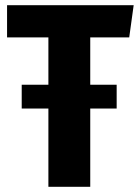

<svg xmlns="http://www.w3.org/2000/svg" viewBox="-20 -713 531 734"><path d="M325 -570V-389H426V-298H325V1H165V-298H63V-389H165V-570H7V-693H491L474 -570Z"/></svg>

Font: Fira Sans Condensed
Style: Bold
Weight: 700
Width: 3
Designer: bBox Type GmbH & Carrois Corporate GbR & Edenspiekermann AG
Foundry: bBox Type GmbH & Carrois Corporate GbR & Edenspiekermann AG
Version: Version 4.301